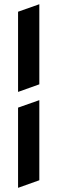

<svg xmlns="http://www.w3.org/2000/svg" viewBox="-20 -755 272 913"><path d="M167 -354 65.9 -317.9V-699.2L167 -734.9ZM167 102.1 65.9 138.2V-243.2L167 -278.8Z"/></svg>

Font: Redressed
Style: Regular
Weight: 400
Designer: Astigmatic (AOETI)
Foundry: Astigmatic (AOETI)
Version: Version 1.001